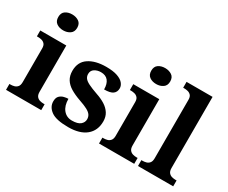

<svg xmlns="http://www.w3.org/2000/svg" viewBox="-119 -1131 1782 1502"><g transform="rotate(30 772.0 -380.0)"><path d="M17 0V-53H29Q44 -53 60.5 -57.5Q77 -62 88.5 -75.9Q100 -89.8 100 -117.7V-422Q100 -448.9 88 -462Q76 -475 59.5 -479Q43 -483 29 -483H17V-536H252V-118Q252 -90 263.5 -76Q275 -62 292 -57.5Q309 -53 323 -53H335V0ZM171.1 -626Q135 -626 110.5 -643.5Q86 -661 86 -698Q86 -736 110.8 -753Q135.5 -770 171.5 -770Q206 -770 231.5 -753Q257 -736 257 -698Q257 -661 231.4 -643.5Q205.8 -626 171.1 -626Z M583 10Q474 10 428 -23.5Q382 -57 382 -107Q382 -140 398 -156Q414 -172 436 -177.5Q458 -183 475 -183Q475 -121 504.5 -85Q534 -49 583 -49Q635 -49 658.5 -69Q682 -89 682 -117Q682 -139 671 -155.5Q660 -172 633 -186.5Q606 -201 559 -217Q505 -236 468 -258.5Q431 -281 411.5 -312.5Q392 -344 392 -389Q392 -469 451 -508.5Q510 -548 607 -548Q670 -548 708.5 -534.5Q747 -521 764.5 -499.5Q782 -478 782 -455Q782 -421 758.5 -403.5Q735 -386 680 -386Q680 -436 658 -463.5Q636 -491 592 -491Q560 -491 535.5 -475.5Q511 -460 511 -429Q511 -408 522.5 -392Q534 -376 564 -361Q594 -346 648 -327Q693 -312 727 -290.5Q761 -269 780.5 -238.5Q800 -208 800 -166Q800 -83 743.5 -36.5Q687 10 583 10Z M857 0V-53H869Q884 -53 900.5 -57.5Q917 -62 928.5 -75.9Q940 -89.8 940 -117.7V-422Q940 -448.9 928 -462Q916 -475 899.5 -479Q883 -483 869 -483H857V-536H1092V-118Q1092 -90 1103.5 -76Q1115 -62 1132 -57.5Q1149 -53 1163 -53H1175V0ZM1011.1 -626Q975 -626 950.5 -643.5Q926 -661 926 -698Q926 -736 950.8 -753Q975.5 -770 1011.5 -770Q1046 -770 1071.5 -753Q1097 -736 1097 -698Q1097 -661 1071.4 -643.5Q1045.8 -626 1011.1 -626Z M1209 0V-53H1221Q1236 -53 1252.5 -57.5Q1269 -62 1280.5 -76Q1292 -90 1292 -118V-646Q1292 -673 1280 -686Q1268 -699 1251.5 -703Q1235 -707 1221 -707H1209V-760H1444V-118Q1444 -90 1455.5 -76Q1467 -62 1484 -57.5Q1501 -53 1515 -53H1527V0Z"/></g></svg>

Font: Noto Serif Vithkuqi
Style: Regular
Weight: 400
Version: Version 1.005